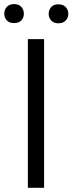

<svg xmlns="http://www.w3.org/2000/svg" viewBox="-37 -898 346 918"><path d="M173.8 -710.9V0H96.2V-710.9ZM-16.6 -832.5Q-16.6 -851.6 -4.4 -865Q7.8 -878.4 30.3 -878.4Q53.2 -878.4 65.2 -865Q77.1 -851.6 77.1 -832.5Q77.1 -813.5 65.2 -800.5Q53.2 -787.6 30.3 -787.6Q7.8 -787.6 -4.4 -800.5Q-16.6 -813.5 -16.6 -832.5ZM195.8 -831.5Q195.8 -851.1 207.8 -864.3Q219.7 -877.4 242.2 -877.4Q264.6 -877.4 277.1 -864.3Q289.6 -851.1 289.6 -831.5Q289.6 -813 277.1 -799.8Q264.6 -786.6 242.2 -786.6Q219.7 -786.6 207.8 -799.8Q195.8 -813 195.8 -831.5Z"/></svg>

Font: Vazirmatn RD UI Light
Style: Regular
Weight: 300
Designer: Saber Rastikerdar
Foundry: Saber Rastikerdar
Version: Version 33.003